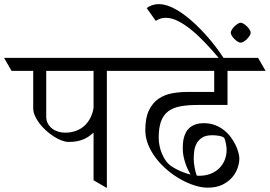

<svg xmlns="http://www.w3.org/2000/svg" viewBox="-62 -931 1335 951"><path d="M401.4 -273.9Q390.1 -264.2 378.2 -255.6Q366.2 -247.1 351.6 -241Q336.9 -234.9 318.8 -231.4Q300.8 -228 277.3 -228Q262.2 -228 243.4 -235.1Q224.6 -242.2 205.1 -254.6Q185.5 -267.1 167.2 -283.4Q148.9 -299.8 134.5 -318.4Q120.1 -336.9 111.3 -356.7Q102.5 -376.5 102.5 -395.5V-580.1H-4.9L-42 -644.5H574.7L611.8 -580.1H467.3V0L401.4 -38.1ZM259.8 -273.9Q289.6 -273.9 313.7 -282.7Q337.9 -291.5 355.7 -307.6Q373.5 -323.7 385.3 -346.4Q397 -369.1 401.4 -397V-580.1H167V-354Q167 -333.5 175.3 -318.6Q183.6 -303.7 196.8 -293.7Q210 -283.7 226.6 -278.8Q243.2 -273.9 259.8 -273.9Z M1253.4 -580.1H1064.9V-411.1H916Q867.2 -411.1 831.1 -404.3Q794.9 -397.5 771.2 -379.6Q747.6 -361.8 735.8 -330.3Q724.1 -298.8 724.1 -250Q724.1 -229 728 -209.7Q731.9 -190.4 738.5 -174.1Q745.1 -157.7 752.9 -144.8Q760.7 -131.8 769 -123Q776.4 -114.7 788.8 -106.4Q801.3 -98.1 816.4 -90.6Q831.5 -83 848.4 -76.7Q865.2 -70.3 881.8 -66.4Q876 -76.2 869.1 -90.3Q862.3 -104.5 856.7 -121.1Q851.1 -137.7 847.2 -156Q843.3 -174.3 843.3 -192.4Q843.3 -203.6 844 -217.8Q844.7 -231.9 848.1 -246.1Q851.6 -260.3 858.2 -273.7Q864.7 -287.1 876.5 -297.6Q888.2 -308.1 905.8 -314.5Q923.3 -320.8 948.7 -320.8Q979 -320.8 1003.9 -311Q1028.8 -301.3 1048.3 -285.6Q1067.9 -270 1082 -250.5Q1096.2 -231 1105.5 -211.4Q1114.7 -191.9 1119.1 -174.3Q1123.5 -156.7 1123.5 -145.5Q1123.5 -124.5 1115 -99.4Q1106.4 -74.2 1087.9 -52.5Q1069.3 -30.8 1039.6 -16.1Q1009.8 -1.5 966.8 -1.5Q936.5 -1.5 901.9 -12.5Q867.2 -23.4 832.8 -42.7Q798.3 -62 766.6 -88.9Q734.9 -115.7 710.7 -147.2Q686.5 -178.7 672.1 -214.1Q657.7 -249.5 657.7 -286.1Q657.7 -347.7 676 -385Q694.3 -422.4 724.1 -442.4Q753.9 -462.4 791 -469Q828.1 -475.6 866.2 -475.6H999V-580.1H564.9L527.8 -644.5H1216.3ZM897.5 -144.5Q897.5 -134.8 898.7 -123Q899.9 -111.3 902.1 -100.1Q904.3 -88.9 907 -78.6Q909.7 -68.4 912.6 -61Q916 -60.5 919.2 -60.5Q922.4 -60.5 925.8 -60.5Q957 -60.5 981.9 -70.6Q1006.8 -80.6 1024.4 -98.1Q1042 -115.7 1051.3 -139.2Q1060.5 -162.6 1060.5 -189Q1060.5 -194.3 1059.6 -203.4Q1058.6 -212.4 1056.6 -221.7Q1054.7 -231 1052.5 -238.3Q1050.3 -245.6 1047.9 -248Q1041 -254.9 1024.4 -258.1Q1007.8 -261.2 989.3 -261.2Q956.5 -261.2 938.2 -248.8Q919.9 -236.3 910.9 -218.5Q901.9 -200.7 899.7 -180.4Q897.5 -160.2 897.5 -144.5Z M1025.9 -638.7Q992.7 -678.2 958 -715.1Q923.3 -752 889.2 -780.3Q855 -808.6 822 -825.7Q789.1 -842.8 759.3 -842.8Q732.4 -842.8 709.5 -827.6L664.6 -891.1Q691.4 -910.6 723.6 -910.6Q752 -910.6 782.5 -897.5Q813 -884.3 843.8 -862.5Q874.5 -840.8 904.5 -812.5Q934.6 -784.2 961.2 -754.2Q987.8 -724.1 1010.3 -694.1Q1032.7 -664.1 1048.8 -638.7Z M1081.1 -769Q1081.1 -775.4 1086.2 -783.9Q1091.3 -792.5 1099.1 -800Q1106.9 -807.6 1115.2 -813Q1123.5 -818.4 1130.4 -818.4Q1136.7 -818.4 1145.3 -813Q1153.8 -807.6 1161.4 -800Q1168.9 -792.5 1174.3 -783.9Q1179.7 -775.4 1179.7 -769Q1179.7 -762.2 1174.3 -753.9Q1168.9 -745.6 1161.4 -737.8Q1153.8 -730 1145.3 -724.9Q1136.7 -719.7 1130.4 -719.7Q1123.5 -719.7 1115.2 -724.9Q1106.9 -730 1099.1 -737.8Q1091.3 -745.6 1086.2 -753.9Q1081.1 -762.2 1081.1 -769Z"/></svg>

Font: Kurinto Seri
Style: Regular
Weight: 400
Designer: Kurinto was developed by Clint Goss from a range of fonts that are compatible with the SIL Open Font License Version 1.1
Foundry: Clinton F. Goss
Version: Version 2.196; July 25, 2020